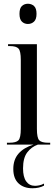

<svg xmlns="http://www.w3.org/2000/svg" viewBox="-20 -772 300 1025"><path d="M129 -644Q110 -644 97 -656.5Q84 -669 84 -698Q84 -728 97 -740Q110 -752 129 -752Q148 -752 161.5 -740Q175 -728 175 -698Q175 -669 161.5 -656.5Q148 -644 129 -644ZM17 0V-10H30Q66 -10 78.5 -23Q91 -36 91 -85V-452Q91 -499 79 -512.5Q67 -526 33 -526H23V-536H177V-84Q177 -36 189.5 -23Q202 -10 237 -10H248V0ZM153 233Q107 233 79 207Q51 181 51 130Q51 80 79 48Q107 16 159 0H182Q148 12 125.5 41.5Q103 71 103 127Q103 173 120 196.5Q137 220 167 220Q177 220 189.5 217.5Q202 215 215 208V219Q189 233 153 233Z"/></svg>

Font: Noto Serif Display ExtraCondensed
Style: Regular
Weight: 400
Width: 2
Designer: Monotype Design Team
Foundry: Monotype Imaging Inc.
Version: Version 2.009